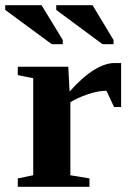

<svg xmlns="http://www.w3.org/2000/svg" viewBox="-41 -714 504 734"><path d="M225 -364 224 -363Q276 -421 319 -447Q362 -473 396 -473H422V-305H395L366 -367Q334 -367 296 -354Q254 -340 228 -323V-44L301 -32V0H27V-32L86 -44V-415L27 -427V-459H220ZM157 -545 -21 -676V-694H118L199 -561V-545ZM351 -545 174 -676V-694H313L393 -561V-545Z"/></svg>

Font: Libra Serif Modern
Style: Bold
Weight: 700
Designer: Stefan Peev, Context Ltd
Foundry: Ascender Corporation
Version: Version 1.000